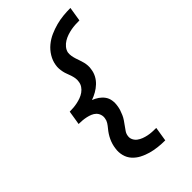

<svg xmlns="http://www.w3.org/2000/svg" viewBox="-289 -929 1178 1178"><g transform="rotate(-45 300.0 -340.0)"><path d="M408 153Q377 153 346 149.5Q315 146 286.5 138Q258 130 232 116.5Q206 103 186.5 81.5Q167 60 159.5 30.5Q152 1 157 -29Q159 -45 163.5 -60.5Q168 -76 175 -91Q182 -106 191 -120Q200 -134 211 -147Q222 -160 231 -174Q240 -188 242 -204Q245 -220 240 -235.5Q235 -251 224 -261.5Q213 -272 198.5 -278Q184 -284 168 -287.5Q152 -291 135.5 -292.5Q119 -294 103 -294L107 -317L118 -386Q135 -386 152 -387.5Q169 -389 185.5 -392.5Q202 -396 218.5 -402Q235 -408 250 -418.5Q265 -429 275 -444Q285 -459 287 -476Q290 -491 287.5 -506Q285 -521 280.5 -535Q276 -549 270.5 -562.5Q265 -576 262 -590.5Q259 -605 258 -620Q257 -635 260 -651Q265 -682 282.5 -711Q300 -740 326 -761.5Q352 -783 382.5 -796.5Q413 -810 445 -818.5Q477 -827 508.5 -830Q540 -833 571 -833L556 -740Q538 -740 519.5 -739Q501 -738 483 -734.5Q465 -731 447 -725Q429 -719 412.5 -709Q396 -699 383.5 -684Q371 -669 367 -651Q365 -636 367.5 -621Q370 -606 374.5 -592Q379 -578 384 -564Q389 -550 392.5 -536Q396 -522 397 -506.5Q398 -491 395 -476Q392 -452 380.5 -430Q369 -408 350.5 -390.5Q332 -373 310 -360.5Q288 -348 265 -340Q286 -332 304 -319.5Q322 -307 334.5 -289.5Q347 -272 350.5 -249.5Q354 -227 350 -204Q348 -188 343 -173Q338 -158 331.5 -143Q325 -128 315.5 -114Q306 -100 296 -86.5Q286 -73 276.5 -59Q267 -45 265 -29Q262 -12 269.5 3.5Q277 19 290.5 29Q304 39 320 45Q336 51 353 54.5Q370 58 387.5 59Q405 60 423 60Z"/></g></svg>

Font: Iosevka Slab Semibold Extended
Style: Italic
Weight: 600
Width: 7
Italic angle: -9°
Monospace: yes
Designer: Belleve Invis
Foundry: Belleve Invis
Version: Version 11.1.0; ttfautohint (v1.8.3)